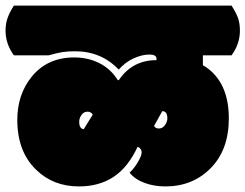

<svg xmlns="http://www.w3.org/2000/svg" viewBox="-52 -670 877 686"><path d="M215.8 -486.8Q189.5 -486.8 171.1 -483.9Q152.8 -481 121.6 -472.2H-2.4Q-32.2 -513.7 -32.2 -560.1Q-32.2 -585 -25.1 -605.2Q-18.1 -625.5 -2.4 -649.9H775.4Q792 -624 798.6 -605Q805.2 -585.9 805.2 -560.1Q805.2 -513.7 775.4 -472.2H672.9V-437Q713.4 -414.1 737.8 -371.1Q765.6 -320.8 765.6 -247.1Q765.6 -135.3 701.2 -69.6Q636.7 -3.9 539.1 -3.9Q498 -3.9 463.6 -16.8Q429.2 -29.8 411.1 -53.2Q426.3 -66.9 440.2 -90.1Q454.1 -113.3 454.1 -126Q454.1 -138.7 439.9 -146Q405.3 -71.8 353.5 -37.8Q301.8 -3.9 230 -3.9Q138.2 -3.9 77.1 -63.5Q9.8 -128.4 9.8 -241.7Q9.8 -331.5 60.5 -395Q116.7 -464.8 212.9 -464.8Q262.7 -464.8 303.2 -444.3Q343.8 -423.8 368.7 -383.8H372.6Q420.9 -455.1 506.8 -455.1Q507.3 -456.1 507.3 -460Q507.3 -475.1 481.4 -475.1Q455.6 -475.1 425.8 -461.7Q396 -448.2 372.1 -421.4Q310.1 -486.8 215.8 -486.8ZM527.8 -272.9Q527.8 -272.9 498.5 -220.2Q502.9 -210.9 515.9 -210.9Q528.8 -210.9 537.4 -222.9Q545.9 -234.9 545.9 -247.1Q545.9 -272.9 527.8 -272.9ZM247.1 -208.5 279.3 -260.3Q273.4 -271 260.5 -271Q247.6 -271 239.3 -259.5Q231 -248 231 -234.6Q231 -221.2 235.8 -214.8Q240.7 -208.5 247.1 -208.5Z"/></svg>

Font: Modak
Style: Regular
Weight: 400
Version: Version 1.036;PS Version 1.000;hotconv 1.0.79;makeotf.lib2.5